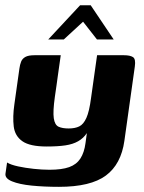

<svg xmlns="http://www.w3.org/2000/svg" viewBox="-20 -613 559 744"><path d="M208.5 111Q150.8 111 102.7 106.2Q54.6 101.3 26.7 89.8Q-1.2 78.4 1.2 60L7.4 16.8Q22.4 25.8 50.3 31.8Q78.3 37.8 111 41.3Q143.6 44.8 171.6 44.8Q219.6 44.8 248.1 34.6Q276.5 24.4 291.5 1.3Q306.4 -21.7 311.3 -58.3L316.6 -97.2Q303.2 -77.2 282.9 -65.7Q262.7 -54.1 233.4 -49.7Q204.1 -45.3 160.9 -45.3Q95.8 -45.3 66.8 -65.7Q37.7 -86 33.2 -123Q28.7 -160 35.7 -209L55.2 -347.4Q57.2 -362.4 61.8 -374Q66.4 -385.7 78.2 -392.3Q90 -399 113.9 -399H215.4Q211.4 -373 209 -353.9Q206.5 -334.8 204 -318.4Q201.5 -302 199.1 -282.9Q196.6 -263.8 192.6 -237.8Q184.6 -180.8 188.4 -154.8Q192.2 -128.9 206.9 -122Q221.7 -115.2 246 -115.2Q270.7 -115.2 287.1 -123.2Q303.6 -131.2 314.8 -156.2Q326.1 -181.2 332.8 -233.3L356.2 -399H460.2Q484 -399 495.3 -391.7Q506.6 -384.4 502.5 -355.7L462 -67.4Q449.3 23.4 390.3 67.2Q331.3 111 208.5 111ZM166.8 -460 290.4 -592.6H331.5L420.6 -460H355.8L301.9 -528.9L227.1 -460Z"/></svg>

Font: Genos Thin
Style: Italic
Weight: 100
Italic angle: -8°
Designer: Robert E. Leuschke
Foundry: Robert E. Leuschke
Version: Version 1.010